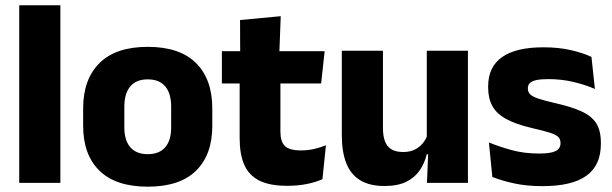

<svg xmlns="http://www.w3.org/2000/svg" viewBox="-20 -680 2277 714"><path d="M51.5 0V-660.3H204.5V0Z M529.4 14.2Q410.7 14.2 349.9 -45.2Q289.2 -104.6 289.2 -211.9V-276.5Q289.2 -385.4 350.1 -445.6Q411 -505.8 529.4 -505.8Q648.2 -505.8 708.9 -445.6Q769.5 -385.4 769.5 -276.5V-211.9Q769.5 -104.6 709 -45.2Q648.6 14.2 529.4 14.2ZM529.4 -106.7Q572.2 -106.7 594.3 -132.3Q616.5 -157.9 616.5 -205.5V-283.2Q616.5 -332.8 594.3 -358.9Q572.2 -384.9 529.4 -384.9Q487 -384.9 464.7 -358.9Q442.4 -332.8 442.4 -283.2V-205.5Q442.4 -157.9 464.7 -132.3Q487 -106.7 529.4 -106.7Z M1048 11Q982.5 11 943.7 -8.8Q904.9 -28.6 888 -68Q871.2 -107.4 871.2 -165.5V-440.1H1022.8V-189.9Q1022.8 -153.9 1039.2 -137.3Q1055.5 -120.6 1099.8 -120.6Q1124.6 -120.6 1148.5 -126.1Q1172.4 -131.6 1192.1 -139.8L1179.1 -13.6Q1153.7 -2.3 1120.4 4.4Q1087.2 11 1048 11ZM805.1 -369.5V-489.6H1187.3L1174.2 -369.5ZM873.2 -478.7 872.7 -605.5 1024 -619.8 1018.6 -478.7Z M1404.1 -491.4V-202.7Q1404.1 -175.7 1411.1 -155.9Q1418.1 -136.1 1434.6 -125.4Q1451.2 -114.7 1479.5 -114.7Q1503.6 -114.7 1521.4 -123.2Q1539.1 -131.7 1551.2 -146.1Q1563.4 -160.5 1569.5 -177.9L1593.2 -106.4H1567Q1559.2 -73.5 1540.9 -46.6Q1522.6 -19.7 1490.8 -4Q1459 11.7 1409.6 11.7Q1355.1 11.7 1319.8 -9.5Q1284.6 -30.8 1267.8 -72.9Q1251.1 -115 1251.1 -178.1V-491.4ZM1720.1 -491.4V0H1567.8L1572.8 -122.9L1567.1 -137.2V-491.4Z M1996.9 12.2Q1938.3 12.2 1891.3 1.9Q1844.4 -8.5 1810.9 -21.9L1798.1 -150.4Q1836.5 -134.4 1883.2 -121.7Q1930 -109 1984.5 -109Q2028.2 -109 2046.3 -118.3Q2064.4 -127.6 2064.4 -147.1V-149Q2064.4 -162.7 2055.3 -171.3Q2046.2 -179.8 2023.2 -187Q2000.3 -194.2 1959.3 -203.5Q1897.8 -217.8 1862 -237.7Q1826.1 -257.6 1810.7 -286.2Q1795.3 -314.8 1795.3 -354.5V-358.6Q1795.3 -431.6 1847.4 -467.9Q1899.5 -504.1 2000.5 -504.1Q2057.5 -504.1 2103.1 -493.6Q2148.7 -483 2179.5 -468.4L2192.3 -349.2Q2156.7 -364.8 2112.4 -375.3Q2068.1 -385.8 2019.6 -385.8Q1990 -385.8 1973.2 -381.9Q1956.4 -377.9 1949.7 -370.3Q1943 -362.8 1943 -352.1V-350.3Q1943 -338.4 1950.9 -329.9Q1958.8 -321.4 1980.2 -313.9Q2001.6 -306.5 2041.7 -297.2Q2103.3 -283.5 2141.4 -266.3Q2179.4 -249.2 2197 -221.9Q2214.5 -194.7 2214.5 -149.3V-144.9Q2214.5 -65.4 2161 -26.6Q2107.5 12.2 1996.9 12.2Z"/></svg>

Font: Anek Tamil Medium
Style: Regular
Weight: 500
Designer: Aadarsh Rajan (Tamil), Yesha Goshar (Latin)
Foundry: Ek Type
Version: Version 1.003